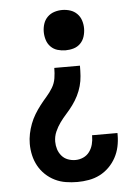

<svg xmlns="http://www.w3.org/2000/svg" viewBox="-53 -570 607 835"><g transform="rotate(-5 250.0 -152.5)"><path d="M250 -352Q232 -352 215 -357Q198 -362 185.5 -374.5Q173 -387 167.5 -404.5Q162 -422 162 -440Q162 -458 167.5 -475Q173 -492 185.5 -504.5Q198 -517 215 -522.5Q232 -528 250 -528Q268 -528 285 -522.5Q302 -517 314.5 -504.5Q327 -492 332.5 -475Q338 -458 338 -440Q338 -422 332.5 -404.5Q327 -387 314.5 -374.5Q302 -362 285 -357Q268 -352 250 -352ZM251 223Q226 223 201 219Q176 215 153.5 204Q131 193 112.5 175.5Q94 158 82 136Q70 114 64.5 89.5Q59 65 59 40Q59 18 63.5 -4Q68 -26 76 -47Q84 -68 95.5 -87Q107 -106 120.5 -123.5Q134 -141 149 -158Q164 -175 175.5 -194Q187 -213 190.5 -235Q194 -257 194 -280H306Q306 -257 304.5 -235Q303 -213 297 -191.5Q291 -170 281 -150Q271 -130 257.5 -111.5Q244 -93 229 -76.5Q214 -60 201 -42Q188 -24 179 -3.5Q170 17 170 40Q170 57 175 73Q180 89 191 102Q202 115 218 121Q234 127 251 127Q269 127 285.5 119.5Q302 112 312.5 97.5Q323 83 327.5 65.5Q332 48 332 31V26H443V35Q443 61 437.5 86Q432 111 420 133Q408 155 390 173Q372 191 349.5 202.5Q327 214 301.5 218.5Q276 223 251 223Z"/></g></svg>

Font: Iosevka Custom
Style: Bold
Weight: 700
Monospace: yes
Designer: Belleve Invis
Foundry: Belleve Invis
Version: Version 30.3.3; ttfautohint (v1.8.3)